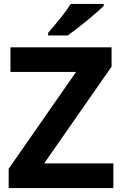

<svg xmlns="http://www.w3.org/2000/svg" viewBox="-20 -954 619 974"><path d="M555 0H24V-98L366 -589H33V-714H546V-616L204 -125H555ZM506 -924Q492 -910 469 -890Q446 -870 419.5 -848Q393 -826 367.5 -806.5Q342 -787 323 -774H224V-787Q240 -806 261.5 -831.5Q283 -857 304 -884.5Q325 -912 339 -934H506Z"/></svg>

Font: Noto Sans Armenian
Style: Bold
Weight: 700
Version: Version 2.007